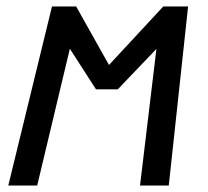

<svg xmlns="http://www.w3.org/2000/svg" viewBox="-20 -571 640 591"><path d="M195 -421 94.5 0H5.5L140 -551H214.5L315.5 -371L482.5 -551H559L499.5 0H411L461.5 -420.5L342.5 -296H275.5Z"/></svg>

Font: JuliaMono Medium
Style: Italic
Weight: 500
Italic angle: -9°
Monospace: yes
Designer: cormullion
Foundry: corm
Version: Version 0.054; ttfautohint (v1.8.4)